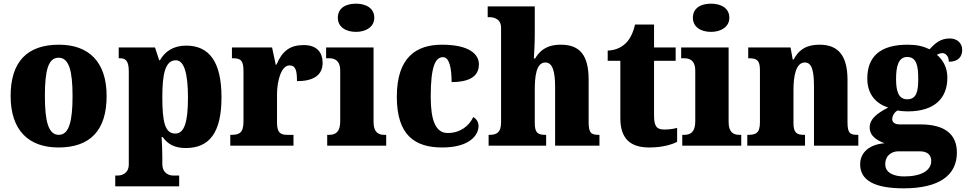

<svg xmlns="http://www.w3.org/2000/svg" viewBox="-20 -795 5272 1048"><path d="M299 10C472 10 562 -83 562 -271C562 -459 463 -551 302 -551C129 -551 38 -459 38 -271C38 -83 137 10 299 10ZM301 -59C244 -59 225 -133 225 -271C225 -410 243 -480 300 -480C356 -480 376 -410 376 -271C376 -133 357 -59 301 -59Z M609 222H958V163H924C908 163 866 155 866 99V63C866 22 864 -14 862 -47H868C895 -9 932 13 994 13C1123 13 1189 -71 1189 -264C1189 -459 1121 -546 996 -546C924 -546 879 -512 853 -466H849L826 -536H628V-477H632C663 -477 683 -468 683 -405V102C683 156 639 163 624 163H609ZM937 -66C881 -66 866 -127 866 -265C866 -389 881 -466 940 -466C986 -466 1006 -391 1006 -262C1006 -128 986 -66 937 -66Z M1237 0H1582V-59H1549C1514 -59 1492 -67 1492 -126V-278C1492 -356 1516 -438 1560 -438C1595 -438 1601 -407 1601 -352C1684 -352 1741 -380 1741 -452C1741 -507 1711 -549 1638 -549C1564 -549 1521 -518 1489 -442H1485L1465 -536H1246V-477H1250C1291 -477 1309 -468 1309 -409V-131C1309 -68 1284 -59 1242 -59H1237Z M1923 -621C1977 -621 2023 -648 2023 -698C2023 -751 1977 -775 1923 -775C1867 -775 1824 -751 1824 -698C1824 -648 1867 -621 1923 -621ZM1766 0H2088V-59H2078C2043 -59 2019 -75 2019 -130V-536H1760V-477H1777C1811 -477 1837 -461 1837 -410V-133C1837 -76 1813 -59 1777 -59H1766Z M2394 10C2541 10 2592 -56 2592 -107C2592 -127 2582 -146 2563 -156C2541 -108 2492 -69 2424 -69C2358 -69 2331 -137 2331 -268C2331 -434 2357 -483 2398 -483C2434 -483 2445 -419 2445 -347C2575 -347 2594 -403 2594 -444C2594 -497 2545 -551 2392 -551C2254 -551 2146 -484 2146 -267C2146 -56 2245 10 2394 10Z M2647 0H2961V-59H2958C2916 -59 2899 -69 2899 -124V-303C2899 -376 2906 -454 2957 -454C2996 -454 3010 -405 3010 -320V0H3252V-59H3249C3207 -59 3193 -68 3193 -129V-359C3193 -493 3146 -551 3041 -551C2959 -551 2924 -514 2901 -476H2894C2896 -508 2899 -561 2899 -614V-760H2642V-701H2656C2671 -701 2715 -694 2715 -644V-127C2715 -68 2687 -59 2651 -59H2647Z M3524 10C3602 10 3654 -9 3676 -21V-97C3656 -91 3630 -88 3605 -88C3560 -88 3550 -112 3550 -167V-463H3668V-536H3550V-661H3446C3437 -619 3420 -586 3403 -567C3385 -546 3350 -520 3297 -519V-463H3366V-150C3366 -32 3427 10 3524 10Z M3861 -621C3915 -621 3961 -648 3961 -698C3961 -751 3915 -775 3861 -775C3805 -775 3762 -751 3762 -698C3762 -648 3805 -621 3861 -621ZM3704 0H4026V-59H4016C3981 -59 3957 -75 3957 -130V-536H3698V-477H3715C3749 -477 3775 -461 3775 -410V-133C3775 -76 3751 -59 3715 -59H3704Z M4059 0H4374V-59H4370C4329 -59 4311 -69 4311 -124V-303C4311 -382 4325 -454 4373 -454C4413 -454 4423 -405 4423 -320V0H4665V-59H4661C4619 -59 4606 -68 4606 -129V-359C4606 -493 4554 -551 4454 -551C4371 -551 4335 -514 4312 -470H4307L4295 -536H4064V-477H4068C4109 -477 4128 -468 4128 -413V-127C4128 -68 4105 -59 4063 -59H4059Z M4912 233C5109 233 5203 160 5203 38C5203 -62 5138 -116 5003 -116H4891C4869 -116 4850 -124 4850 -145C4850 -166 4867 -187 4880 -192C4890 -189 4921 -187 4934 -187C5084 -187 5151 -261 5151 -371C5151 -430 5125 -469 5094 -496C5101 -500 5111 -505 5125 -505C5137 -505 5159 -493 5159 -458C5214 -458 5232 -489 5232 -523C5232 -557 5207 -585 5164 -585C5114 -585 5085 -560 5054 -526C5018 -543 4984 -551 4934 -551C4782 -551 4714 -484 4714 -366C4714 -277 4765 -228 4828 -208C4768 -177 4727 -146 4727 -100C4727 -51 4769 -28 4808 -13C4726 -7 4675 37 4675 102C4675 189 4753 233 4912 233ZM4932 -253C4882 -253 4871 -302 4871 -364C4871 -428 4882 -484 4932 -484C4985 -484 4992 -430 4992 -365C4992 -301 4985 -253 4932 -253ZM4915 168C4860 168 4812 149 4812 102C4812 48 4854 31 4882 31H5002C5045 31 5063 54 5063 83C5063 137 5007 168 4915 168Z"/></svg>

Font: Noto Serif Bengali SemiCondensed Black
Style: Regular
Weight: 900
Width: 4
Designer: Juan Bruce, Universal Thirst, Indian Type Foundry and the Monotype Design Team.
Foundry: Monotype Imaging Inc.
Version: Version 2.003